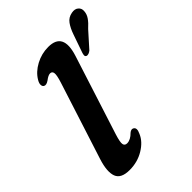

<svg xmlns="http://www.w3.org/2000/svg" viewBox="-224 -858 970 970"><g transform="rotate(-45 261.0 -373.0)"><path d="M331 -590 194.5 -164.5Q181 -121.5 184 -107Q187 -92.5 203.5 -92.5Q228 -92.5 253.5 -118.5Q267.5 -130 278.5 -124Q296.5 -114.5 281 -82.5Q264.5 -43 219 -15.5Q173.5 12 117 12Q56 12 42 -25.2Q28 -62.5 50.5 -133L183 -545.5Q196.5 -587.5 194.2 -602.8Q192 -618 177.5 -618Q164.5 -618 143 -601.5Q123.5 -588 111.5 -594.5Q103.5 -599 103 -610.8Q102.5 -622.5 112 -638Q133 -673.5 175.2 -696.2Q217.5 -719 265.5 -719Q372 -719 331 -590ZM400.5 -673.5Q412 -707 428 -729.2Q444 -751.5 472.5 -756.5Q496.5 -761 510.2 -749Q524 -737 522 -718Q521 -698 508.5 -679.8Q496 -661.5 472 -640L400 -559.5Q393 -553.5 384.5 -550.5Q376 -547.5 369.5 -550.5Q363 -554 363.5 -561.5Q364 -569 367 -577.5Z"/></g></svg>

Font: Fraunces 9pt Soft SemiBold
Style: Italic
Weight: 600
Italic angle: -16°
Version: Version 1.000;[b76b70a41]